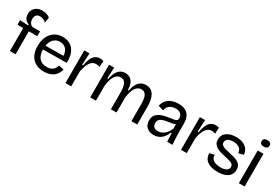

<svg xmlns="http://www.w3.org/2000/svg" viewBox="54 -1663 3797 2631"><g transform="rotate(30 1953.0 -347.0)"><path d="M118 0V-363H27V-436L157 -428V-444Q129 -454 111 -471.5Q93 -489 84.5 -512.5Q76 -536 76 -563Q76 -604 94.5 -635Q113 -666 147.5 -684Q182 -702 230 -702Q268 -702 299 -691.5Q330 -681 351 -663L339 -577Q319 -596 292.5 -607Q266 -618 239 -618Q204 -618 183.5 -597Q163 -576 163 -533Q163 -508 170.5 -489Q178 -470 191 -457.5Q204 -445 218 -439H341V-363H207V0Z M661 13Q599 13 552.5 -5.5Q506 -24 474.5 -59Q443 -94 427 -142.5Q411 -191 411 -250Q411 -311 427 -362Q443 -413 473.5 -450.5Q504 -488 549 -509Q594 -530 652 -530Q704 -530 746 -512.5Q788 -495 817.5 -460Q847 -425 861.5 -372Q876 -319 873 -248L468 -244V-306L816 -310L786 -268Q791 -329 774.5 -370Q758 -411 726.5 -432Q695 -453 652 -453Q606 -453 571.5 -429Q537 -405 518 -360Q499 -315 499 -252Q499 -159 540.5 -110.5Q582 -62 662 -62Q695 -62 718.5 -70Q742 -78 758.5 -92Q775 -106 785 -125Q795 -144 800 -164L881 -147Q872 -110 854.5 -80.5Q837 -51 809 -30.5Q781 -10 744.5 1.5Q708 13 661 13Z M996 0V-276V-517H1078L1069 -330H1085Q1094 -392 1113 -436.5Q1132 -481 1163.5 -505.5Q1195 -530 1241 -530Q1252 -530 1265.5 -528Q1279 -526 1295 -521L1290 -425Q1275 -431 1260 -433.5Q1245 -436 1231 -436Q1192 -436 1163.5 -410.5Q1135 -385 1116.5 -340.5Q1098 -296 1087 -239V0Z M1388 0V-309V-517H1469L1460 -343H1475Q1488 -406 1510 -447.5Q1532 -489 1565 -509.5Q1598 -530 1641 -530Q1691 -530 1723 -505.5Q1755 -481 1770 -439Q1785 -397 1785 -346H1800Q1810 -406 1832.5 -447Q1855 -488 1890 -509Q1925 -530 1970 -530Q2009 -530 2039.5 -514Q2070 -498 2090.5 -467Q2111 -436 2121.5 -389.5Q2132 -343 2132 -283V0H2040V-272Q2040 -331 2029.5 -370Q2019 -409 1997.5 -428Q1976 -447 1943 -447Q1905 -447 1875.5 -420.5Q1846 -394 1828 -347Q1810 -300 1804 -238V0H1715V-264Q1715 -326 1704.5 -366.5Q1694 -407 1672 -427Q1650 -447 1617 -447Q1577 -447 1548 -419.5Q1519 -392 1501.5 -343.5Q1484 -295 1479 -234V0Z M2395 13Q2352 13 2318 -3Q2284 -19 2264 -51.5Q2244 -84 2244 -134Q2244 -172 2258 -200Q2272 -228 2300.5 -248Q2329 -268 2374 -281Q2419 -294 2480 -302Q2520 -307 2544 -312.5Q2568 -318 2578.5 -329Q2589 -340 2589 -363Q2589 -401 2562.5 -427.5Q2536 -454 2481 -454Q2452 -454 2422 -444Q2392 -434 2370 -410Q2348 -386 2342 -344L2258 -370Q2266 -408 2284.5 -437.5Q2303 -467 2332 -488Q2361 -509 2399.5 -519.5Q2438 -530 2483 -530Q2548 -530 2591.5 -508Q2635 -486 2657.5 -440.5Q2680 -395 2680 -324V-212Q2680 -179 2681 -142.5Q2682 -106 2684.5 -69.5Q2687 -33 2690 0H2606Q2604 -34 2602 -67Q2600 -100 2600 -135H2587Q2573 -95 2547.5 -61.5Q2522 -28 2484 -7.5Q2446 13 2395 13ZM2421 -61Q2444 -61 2467.5 -69Q2491 -77 2514 -94Q2537 -111 2556.5 -137Q2576 -163 2590 -200V-290L2617 -287Q2601 -271 2574.5 -262.5Q2548 -254 2516.5 -249.5Q2485 -245 2452.5 -239Q2420 -233 2393.5 -223Q2367 -213 2351 -194Q2335 -175 2335 -141Q2335 -102 2358.5 -81.5Q2382 -61 2421 -61Z M2825 0V-276V-517H2907L2898 -330H2914Q2923 -392 2942 -436.5Q2961 -481 2992.5 -505.5Q3024 -530 3070 -530Q3081 -530 3094.5 -528Q3108 -526 3124 -521L3119 -425Q3104 -431 3089 -433.5Q3074 -436 3060 -436Q3021 -436 2992.5 -410.5Q2964 -385 2945.5 -340.5Q2927 -296 2916 -239V0Z M3407 13Q3353 13 3311.5 1.5Q3270 -10 3241 -31.5Q3212 -53 3197.5 -84Q3183 -115 3182 -153L3260 -172Q3258 -137 3276 -112Q3294 -87 3328.5 -74Q3363 -61 3411 -61Q3471 -61 3503.5 -81Q3536 -101 3536 -136Q3536 -164 3518 -179.5Q3500 -195 3468 -204Q3436 -213 3394 -222Q3357 -230 3321 -240Q3285 -250 3255.5 -266.5Q3226 -283 3208.5 -309.5Q3191 -336 3191 -377Q3191 -424 3215.5 -458Q3240 -492 3286 -511Q3332 -530 3396 -530Q3459 -530 3504.5 -510.5Q3550 -491 3576 -455.5Q3602 -420 3605 -370L3526 -351Q3525 -386 3508.5 -409Q3492 -432 3462 -444Q3432 -456 3392 -456Q3339 -456 3308.5 -436Q3278 -416 3278 -381Q3278 -354 3296.5 -338Q3315 -322 3346.5 -313Q3378 -304 3418 -296Q3457 -288 3493.5 -278Q3530 -268 3559 -252Q3588 -236 3605 -209.5Q3622 -183 3622 -141Q3622 -91 3595.5 -56.5Q3569 -22 3520.5 -4.5Q3472 13 3407 13Z M3740 0V-517H3831V0ZM3785 -604Q3754 -604 3738 -617Q3722 -630 3722 -656Q3722 -681 3738 -694Q3754 -707 3785 -707Q3816 -707 3832 -694Q3848 -681 3848 -656Q3848 -630 3832 -617Q3816 -604 3785 -604Z"/></g></svg>

Font: Bricolage Grotesque 24pt
Style: Regular
Weight: 400
Designer: Mathieu Triay
Foundry: Atelier Triay
Version: Version 1.001;gftools[0.9.33.dev8+g029e19f]